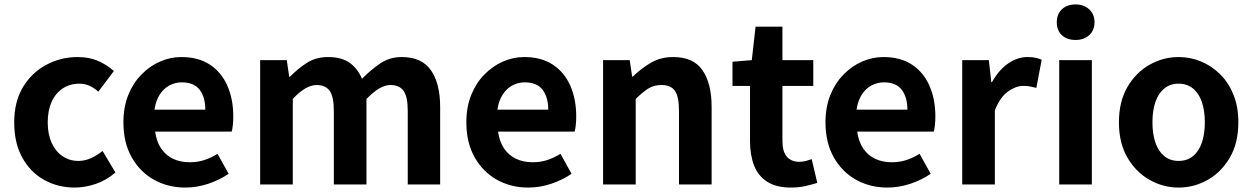

<svg xmlns="http://www.w3.org/2000/svg" viewBox="-20 -831 5643 865"><path d="M317 14Q240 14 178 -21Q116 -56 80 -121.5Q44 -187 44 -280Q44 -373 83.5 -438.5Q123 -504 188.5 -539Q254 -574 330 -574Q382 -574 422 -556.5Q462 -539 493 -511L423 -418Q403 -436 382 -445Q361 -454 338 -454Q295 -454 262.5 -432.5Q230 -411 212.5 -372Q195 -333 195 -280Q195 -227 212.5 -188Q230 -149 261.5 -127.5Q293 -106 333 -106Q363 -106 391 -119Q419 -132 442 -151L500 -54Q460 -19 411.5 -2.5Q363 14 317 14Z M815 14Q737 14 674 -21Q611 -56 573.5 -122Q536 -188 536 -280Q536 -348 557.5 -402Q579 -456 616.5 -494.5Q654 -533 700.5 -553.5Q747 -574 797 -574Q874 -574 926 -539.5Q978 -505 1004.5 -444.5Q1031 -384 1031 -306Q1031 -286 1029 -267.5Q1027 -249 1024 -238H679Q685 -193 706 -162Q727 -131 760 -115.5Q793 -100 835 -100Q869 -100 899 -109.5Q929 -119 960 -138L1010 -48Q969 -20 918 -3Q867 14 815 14ZM676 -337H905Q905 -393 879.5 -426.5Q854 -460 799 -460Q770 -460 744 -446.5Q718 -433 700 -405.5Q682 -378 676 -337Z M1152 0V-560H1272L1283 -485H1286Q1321 -521 1362 -547.5Q1403 -574 1458 -574Q1518 -574 1554.5 -548.5Q1591 -523 1611 -476Q1651 -517 1693.5 -545.5Q1736 -574 1790 -574Q1880 -574 1921.5 -514.5Q1963 -455 1963 -349V0H1817V-331Q1817 -396 1798 -422Q1779 -448 1739 -448Q1715 -448 1688.5 -432.5Q1662 -417 1631 -385V0H1484V-331Q1484 -396 1465 -422Q1446 -448 1406 -448Q1383 -448 1355.5 -432.5Q1328 -417 1299 -385V0Z M2360 14Q2282 14 2219 -21Q2156 -56 2118.5 -122Q2081 -188 2081 -280Q2081 -348 2102.5 -402Q2124 -456 2161.5 -494.5Q2199 -533 2245.5 -553.5Q2292 -574 2342 -574Q2419 -574 2471 -539.5Q2523 -505 2549.5 -444.5Q2576 -384 2576 -306Q2576 -286 2574 -267.5Q2572 -249 2569 -238H2224Q2230 -193 2251 -162Q2272 -131 2305 -115.5Q2338 -100 2380 -100Q2414 -100 2444 -109.5Q2474 -119 2505 -138L2555 -48Q2514 -20 2463 -3Q2412 14 2360 14ZM2221 -337H2450Q2450 -393 2424.5 -426.5Q2399 -460 2344 -460Q2315 -460 2289 -446.5Q2263 -433 2245 -405.5Q2227 -378 2221 -337Z M2697 0V-560H2817L2828 -486H2831Q2868 -522 2912 -548Q2956 -574 3013 -574Q3104 -574 3145 -514.5Q3186 -455 3186 -349V0H3039V-331Q3039 -396 3020.5 -422Q3002 -448 2960 -448Q2926 -448 2900.5 -432Q2875 -416 2844 -385V0Z M3543 14Q3477 14 3436 -12.5Q3395 -39 3377 -86Q3359 -133 3359 -195V-444H3280V-553L3367 -560L3384 -711H3505V-560H3644V-444H3505V-196Q3505 -148 3525 -125Q3545 -102 3582 -102Q3596 -102 3611 -106Q3626 -110 3637 -114L3662 -7Q3639 0 3609.5 7Q3580 14 3543 14Z M3978 14Q3900 14 3837 -21Q3774 -56 3736.5 -122Q3699 -188 3699 -280Q3699 -348 3720.5 -402Q3742 -456 3779.5 -494.5Q3817 -533 3863.5 -553.5Q3910 -574 3960 -574Q4037 -574 4089 -539.5Q4141 -505 4167.5 -444.5Q4194 -384 4194 -306Q4194 -286 4192 -267.5Q4190 -249 4187 -238H3842Q3848 -193 3869 -162Q3890 -131 3923 -115.5Q3956 -100 3998 -100Q4032 -100 4062 -109.5Q4092 -119 4123 -138L4173 -48Q4132 -20 4081 -3Q4030 14 3978 14ZM3839 -337H4068Q4068 -393 4042.5 -426.5Q4017 -460 3962 -460Q3933 -460 3907 -446.5Q3881 -433 3863 -405.5Q3845 -378 3839 -337Z M4315 0V-560H4435L4446 -461H4449Q4480 -516 4522 -545Q4564 -574 4608 -574Q4632 -574 4646.5 -570.5Q4661 -567 4673 -562L4649 -435Q4633 -439 4620.5 -441.5Q4608 -444 4589 -444Q4557 -444 4521.5 -419Q4486 -394 4462 -334V0Z M4752 0V-560H4899V0ZM4826 -651Q4787 -651 4764 -672.5Q4741 -694 4741 -731Q4741 -767 4764 -789Q4787 -811 4826 -811Q4863 -811 4887 -789Q4911 -767 4911 -731Q4911 -694 4887 -672.5Q4863 -651 4826 -651Z M5290 14Q5220 14 5158.5 -21Q5097 -56 5059 -121.5Q5021 -187 5021 -280Q5021 -373 5059 -438.5Q5097 -504 5158.5 -539Q5220 -574 5290 -574Q5343 -574 5391 -554Q5439 -534 5477 -496.5Q5515 -459 5537 -404.5Q5559 -350 5559 -280Q5559 -187 5521 -121.5Q5483 -56 5421.5 -21Q5360 14 5290 14ZM5290 -106Q5328 -106 5354.5 -127.5Q5381 -149 5394.5 -188Q5408 -227 5408 -280Q5408 -333 5394.5 -372Q5381 -411 5354.5 -432.5Q5328 -454 5290 -454Q5252 -454 5225.5 -432.5Q5199 -411 5185.5 -372Q5172 -333 5172 -280Q5172 -227 5185.5 -188Q5199 -149 5225.5 -127.5Q5252 -106 5290 -106Z"/></svg>

Font: Noto Sans TC Thin
Style: Bold
Weight: 700
Version: Version 2.004-H2;hotconv 1.0.118;makeotfexe 2.5.65603